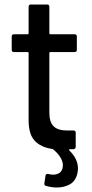

<svg xmlns="http://www.w3.org/2000/svg" viewBox="-20 -661 409 852"><path d="M288 7Q326 44 326 87Q326 98 323 110Q315 143 290 157Q265 171 233 171Q209 171 184 164Q175 161 177 152L182 118Q183 113 186.5 111.5Q190 110 194 111Q205 114 216 114Q232 114 243.5 106.5Q255 99 258 83Q259 79 259 72Q259 55 247.5 36.5Q236 18 216 2Q215 0 211 0Q160 -8 133.5 -37Q107 -66 107 -127V-426Q107 -430 103 -430H42Q32 -430 32 -440V-499Q32 -509 42 -509H103Q107 -509 107 -513V-631Q107 -641 117 -641H189Q199 -641 199 -631V-513Q199 -509 203 -509H311Q321 -509 321 -499V-440Q321 -430 311 -430H203Q199 -430 199 -426V-161Q199 -119 218 -100.5Q237 -82 277 -82H306Q316 -82 316 -72V-10Q316 0 306 1H290Q284 3 288 7Z"/></svg>

Font: Amber EN Medium
Style: Regular
Weight: 500
Designer: Jeremy Tribby
Foundry: Tribby Type Co.
Version: Version 1.403 November 24, 2021